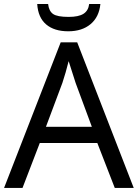

<svg xmlns="http://www.w3.org/2000/svg" viewBox="-20 -925 679 945"><path d="M432.1 -300.8 352.1 -517.1 317.9 -624Q303.2 -565.4 287.1 -517.1L206.1 -300.8ZM544.9 0 459 -221.2H175.8L90.8 0H0L278.8 -716.8H359.9L638.2 0ZM315.9 -771Q247.1 -771 207.3 -804.7Q167.5 -838.4 163.1 -905.3H216.8Q220.7 -870.6 241.2 -856.2Q261.7 -841.8 317.9 -841.8Q367.2 -841.8 391.1 -857.2Q415 -872.6 418.9 -905.3H474.1Q467.8 -841.3 425.8 -806.2Q383.8 -771 315.9 -771Z"/></svg>

Font: NotoSans
Style: Regular
Weight: 400
Designer: Monotype Design team
Foundry: Monotype Imaging Inc.
Version: Version 1.04; ttfautohint (v1.4.1)